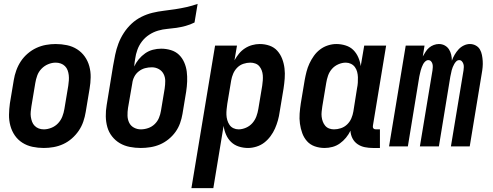

<svg xmlns="http://www.w3.org/2000/svg" viewBox="-20 -755 2540 990"><path d="M206 8Q176 8 147.5 2Q119 -4 95.5 -19Q72 -34 56.5 -56.5Q41 -79 33.5 -106.5Q26 -134 26.5 -163.5Q27 -193 31 -222L51 -342Q55 -367 64 -392Q73 -417 87.5 -439Q102 -461 123 -479Q144 -497 168 -508Q192 -519 217 -523.5Q242 -528 267 -528Q297 -528 325.5 -522Q354 -516 377.5 -501Q401 -486 417 -463.5Q433 -441 440.5 -413.5Q448 -386 447.5 -356.5Q447 -327 442 -298L422 -178Q418 -153 409.5 -128Q401 -103 386 -81Q371 -59 350.5 -41Q330 -23 306 -12Q282 -1 256.5 3.5Q231 8 206 8ZM206 -88Q225 -88 245 -96Q265 -104 279.5 -119.5Q294 -135 301.5 -154.5Q309 -174 312 -193L332 -313Q334 -327 335 -340.5Q336 -354 334.5 -367.5Q333 -381 328.5 -393Q324 -405 315 -414Q306 -423 293.5 -427.5Q281 -432 267 -432Q248 -432 228.5 -424Q209 -416 194 -400.5Q179 -385 172 -365.5Q165 -346 162 -327L142 -207Q140 -193 138.5 -179.5Q137 -166 139 -152.5Q141 -139 145.5 -127Q150 -115 159 -106Q168 -97 180 -92.5Q192 -88 206 -88Z M706 8Q677 8 649 2.5Q621 -3 598 -16.5Q575 -30 558 -51.5Q541 -73 533.5 -99.5Q526 -126 525.5 -155Q525 -184 530 -213L563 -415Q568 -444 574 -473Q580 -502 590.5 -530Q601 -558 618 -584.5Q635 -611 658 -632.5Q681 -654 709 -668Q737 -682 766 -689Q795 -696 824.5 -699.5Q854 -703 883.5 -707.5Q913 -712 942 -718.5Q971 -725 999 -735L983 -639Q961 -628 937.5 -621.5Q914 -615 890 -611.5Q866 -608 842.5 -606Q819 -604 795 -597Q771 -590 749.5 -576Q728 -562 712.5 -542Q697 -522 688.5 -498.5Q680 -475 677 -452Q675 -442 674 -432Q673 -422 672 -412Q681 -432 695.5 -449.5Q710 -467 728.5 -480Q747 -493 768.5 -498.5Q790 -504 811 -504Q837 -504 861.5 -496.5Q886 -489 903 -472.5Q920 -456 930 -433Q940 -410 943 -385.5Q946 -361 945 -335Q944 -309 940 -283L921 -168Q917 -144 908.5 -120Q900 -96 885 -75Q870 -54 849 -37Q828 -20 804.5 -10Q781 0 755.5 4Q730 8 706 8ZM706 -88Q725 -88 744 -94.5Q763 -101 777.5 -115Q792 -129 799.5 -147Q807 -165 810 -184L829 -298Q832 -318 832 -337.5Q832 -357 823.5 -373.5Q815 -390 798.5 -399Q782 -408 763 -408Q745 -408 728 -403.5Q711 -399 696 -387.5Q681 -376 672.5 -359.5Q664 -343 662 -325L640 -198Q637 -178 637.5 -158.5Q638 -139 646 -122.5Q654 -106 670.5 -97Q687 -88 706 -88Z M967 215 1089 -520H1202L1189 -444Q1199 -462 1212 -478Q1225 -494 1242.5 -505.5Q1260 -517 1280 -522.5Q1300 -528 1319 -528Q1346 -528 1370 -519.5Q1394 -511 1410 -493Q1426 -475 1435 -451.5Q1444 -428 1447 -402.5Q1450 -377 1448 -350.5Q1446 -324 1442 -298L1422 -178Q1419 -156 1413 -134.5Q1407 -113 1398 -92.5Q1389 -72 1375 -53Q1361 -34 1343 -20Q1325 -6 1302.5 1Q1280 8 1259 8Q1234 8 1211 0.5Q1188 -7 1171.5 -23Q1155 -39 1145.5 -61Q1136 -83 1133 -106L1080 215ZM1210 -88Q1229 -88 1248.5 -96.5Q1268 -105 1281.5 -120.5Q1295 -136 1302 -155Q1309 -174 1312 -193L1332 -313Q1334 -327 1335 -340.5Q1336 -354 1335 -367Q1334 -380 1329.5 -392Q1325 -404 1317 -413.5Q1309 -423 1296.5 -427.5Q1284 -432 1271 -432Q1253 -432 1235 -426Q1217 -420 1203.5 -406.5Q1190 -393 1182.5 -375.5Q1175 -358 1172 -340L1152 -220Q1150 -206 1148.5 -191.5Q1147 -177 1147.5 -163Q1148 -149 1152 -135.5Q1156 -122 1163.5 -111Q1171 -100 1183.5 -94Q1196 -88 1210 -88Z M1939 8H1903Q1882 8 1861.5 4Q1841 0 1824 -11.5Q1807 -23 1797.5 -41.5Q1788 -60 1787 -81Q1778 -62 1764 -45Q1750 -28 1732.5 -15.5Q1715 -3 1694.5 2.5Q1674 8 1654 8Q1627 8 1603 -0.5Q1579 -9 1563 -27Q1547 -45 1538.5 -68.5Q1530 -92 1526.5 -117.5Q1523 -143 1525 -169.5Q1527 -196 1531 -222L1551 -342Q1555 -364 1560.5 -385.5Q1566 -407 1575.5 -427.5Q1585 -448 1598.5 -467Q1612 -486 1630.5 -500Q1649 -514 1671 -521Q1693 -528 1714 -528Q1739 -528 1762.5 -520.5Q1786 -513 1802 -497Q1818 -481 1827.5 -459Q1837 -437 1840 -414L1858 -520H1971L1903 -108Q1902 -104 1902.5 -100Q1903 -96 1905.5 -93Q1908 -90 1911.5 -89Q1915 -88 1919 -88H1939ZM1702 -88Q1720 -88 1738 -94Q1756 -100 1770 -113.5Q1784 -127 1791.5 -144.5Q1799 -162 1802 -180L1821 -300Q1824 -314 1825 -328.5Q1826 -343 1825.5 -357Q1825 -371 1821.5 -384.5Q1818 -398 1810 -409Q1802 -420 1789.5 -426Q1777 -432 1763 -432Q1744 -432 1724.5 -423.5Q1705 -415 1691.5 -399.5Q1678 -384 1671.5 -365Q1665 -346 1662 -327L1642 -207Q1640 -193 1638.5 -179.5Q1637 -166 1638.5 -153Q1640 -140 1644.5 -128Q1649 -116 1657 -106.5Q1665 -97 1677 -92.5Q1689 -88 1702 -88Z M1986 0 2072 -520H2169L2160 -464Q2167 -476 2174.5 -488Q2182 -500 2192.5 -509Q2203 -518 2216.5 -523Q2230 -528 2243 -528Q2260 -528 2273.5 -520.5Q2287 -513 2295 -500.5Q2303 -488 2306.5 -473Q2310 -458 2310 -442Q2315 -457 2324 -472.5Q2333 -488 2344.5 -500.5Q2356 -513 2371.5 -520.5Q2387 -528 2403 -528Q2419 -528 2433 -520.5Q2447 -513 2454.5 -500Q2462 -487 2465 -471.5Q2468 -456 2469 -440.5Q2470 -425 2468.5 -408.5Q2467 -392 2464 -376L2402 0H2305L2370 -392Q2371 -400 2371.5 -408.5Q2372 -417 2369.5 -425Q2367 -433 2361.5 -439Q2356 -445 2348 -445Q2339 -445 2332.5 -438.5Q2326 -432 2322 -424.5Q2318 -417 2314.5 -409Q2311 -401 2309 -392.5Q2307 -384 2305.5 -376Q2304 -368 2302 -360L2243 0H2145L2210 -392Q2211 -400 2211.5 -408.5Q2212 -417 2210 -425Q2208 -433 2202.5 -439Q2197 -445 2188 -445Q2180 -445 2173 -438.5Q2166 -432 2162 -424.5Q2158 -417 2155 -409Q2152 -401 2149.5 -392.5Q2147 -384 2145.5 -376Q2144 -368 2142 -360L2083 0Z"/></svg>

Font: Iosevka
Style: Bold Italic
Weight: 700
Italic angle: -9°
Monospace: yes
Designer: Belleve Invis
Foundry: Belleve Invis
Version: Version 32.5.0; ttfautohint (v1.8.4)